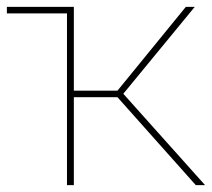

<svg xmlns="http://www.w3.org/2000/svg" viewBox="-20 -539 617 559"><path d="M0 -500V-519H175V-500ZM175 0V-519H195V-275H322L521 -519H547L339 -266L577 0H550L322 -256H195V0Z"/></svg>

Font: Raleway Thin
Style: Regular
Weight: 100
Designer: Matt McInerney, Pablo Impallari, Rodrigo Fuenzalida
Foundry: Matt McInerney, Pablo Impallari, Rodrigo Fuenzalida
Version: Version 4.026